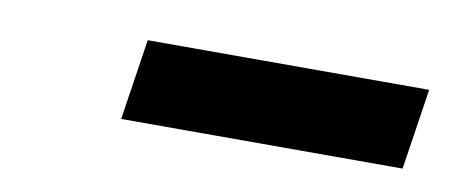

<svg xmlns="http://www.w3.org/2000/svg" viewBox="-28 -713 504 215"><g transform="rotate(10 224.0 -606.0)"><path d="M114 -560H434L448 -652H128Z"/></g></svg>

Font: Charger Sport
Style: BdNrwObl
Weight: 700
Designer: Jasper
Foundry: Cannot Into Space Fonts
Version: Version 1.1